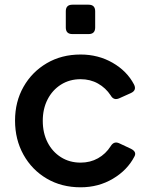

<svg xmlns="http://www.w3.org/2000/svg" viewBox="-20 -785 646 817"><path d="M323 12Q242 12 179 -25Q116 -62 80 -126.5Q44 -191 44 -272Q44 -352 80 -415.5Q116 -479 179 -516Q242 -553 323 -553Q398 -553 459 -518Q520 -483 550 -426Q563 -401 537 -389L488 -367Q464 -356 451 -379Q430 -411 397 -429.5Q364 -448 323 -448Q276 -448 239.5 -425Q203 -402 182.5 -362Q162 -322 162 -271Q162 -219 182.5 -179Q203 -139 239.5 -116Q276 -93 323 -93Q364 -93 397 -111.5Q430 -130 451 -163Q465 -186 488 -175L537 -152Q563 -139 552 -119Q522 -61 460.5 -24.5Q399 12 323 12ZM288 -640Q260 -640 260 -668V-737Q260 -765 288 -765H357Q385 -765 385 -737V-668Q385 -640 357 -640Z"/></svg>

Font: Pitagon Sans Text SemiBold
Style: Regular
Weight: 600
Designer: Travis Tran
Foundry: Pitagon
Version: Version 1.001; ttfautohint (v1.8.4.7-5d5b);gftools[0.9.26]